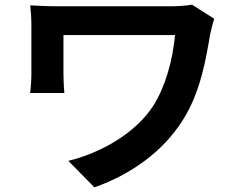

<svg xmlns="http://www.w3.org/2000/svg" viewBox="-20 -751 1040 826"><path d="M902 -670 806 -731C779 -726 745 -724 711 -724H233C186 -724 142 -726 110 -728C113 -702 115 -671 115 -644V-433C115 -406 113 -382 110 -351H257C254 -382 253 -418 253 -433V-600H733C723 -492 692 -381 642 -300C563 -175 409 -92 274 -59L386 55C546 -1 682 -101 765 -232C843 -353 866 -498 884 -603C887 -617 896 -655 902 -670Z"/></svg>

Font: DAIFUKU Sans JP
Style: Bold
Weight: 700
Designer: Original font ‘Source Han Sans JP’ : Ryoko NISHIZUKA  (kana, bopomofo & ideographs); Paul D. Hunt (Latin, Greek & Cyrill
Foundry: Daifuku
Version: Version 1.001